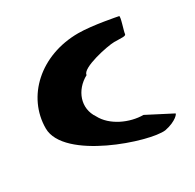

<svg xmlns="http://www.w3.org/2000/svg" viewBox="-124 -690 831 817"><g transform="rotate(-30 291.0 -282.0)"><path d="M31 -272C31 -118 388 0 468 -11C525 -22 548 -52 540 -52L420 -114C353 -114 273 -150 242 -210C201 -270 228 -346 295 -382C295 -416 434 -445 467 -445C501 -445 524 -441 524 -452C524 -462 548 -530 540 -530C540 -530 423 -554 353 -554C167 -554 31 -428 31 -272Z"/></g></svg>

Font: Ampere
Style: SCExt
Weight: 400
Version: Version 1